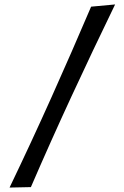

<svg xmlns="http://www.w3.org/2000/svg" viewBox="-20 -720 560 864"><path d="M23 124Q121 -80 212 -283Q303 -486 390 -690L498 -700Q397 -492 302.5 -288Q208 -84 119 122Z"/></svg>

Font: Cantora One
Style: Regular
Weight: 400
Designer: Pablo Impallari, Rodrigo Fuenzalida
Foundry: Pablo Impallari
Version: Version 1.002; ttfautohint (v0.8) -G 200 -r 50